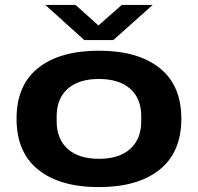

<svg xmlns="http://www.w3.org/2000/svg" viewBox="-20 -744 800 776"><path d="M163.1 -724.1H285.2L377.9 -641.1L472.2 -724.1H597.2L438 -582H320.8ZM379.9 12.2Q222.2 12.2 134.5 -58.1Q46.9 -128.4 46.9 -264.2Q46.9 -399.9 134.5 -469.5Q222.2 -539.1 379.9 -539.1Q537.1 -539.1 625 -469.2Q712.9 -399.4 712.9 -264.2Q712.9 -128.4 624.8 -58.1Q536.6 12.2 379.9 12.2ZM550.8 -253.9V-273.9Q550.8 -345.7 506.1 -385.3Q461.4 -424.8 379.9 -424.8Q298.3 -424.8 253.7 -385.3Q209 -345.7 209 -273.9V-253.9Q209 -182.1 253.7 -142.1Q298.3 -102.1 379.9 -102.1Q461.4 -102.1 506.1 -142.1Q550.8 -182.1 550.8 -253.9Z"/></svg>

Font: Archivo Expanded
Style: Bold
Weight: 700
Width: 7
Designer: Hector Gatti
Foundry: Omnibus-Type
Version: Version 2.001